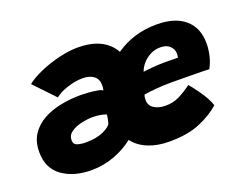

<svg xmlns="http://www.w3.org/2000/svg" viewBox="-94 -726 1124 901"><g transform="rotate(-20 468.0 -275.0)"><path d="M227 6.5Q137.5 6.5 80.2 -34.8Q23 -76 23 -157Q23 -209 46.5 -244.5Q70 -280 109.5 -301.8Q149 -323.5 198 -333Q247 -342.5 298.5 -342.5Q313 -342.5 335.8 -340.8Q358.5 -339 378.5 -335.5Q398.5 -332 405 -326Q408 -339 408 -351Q408 -382.5 387.2 -398Q366.5 -413.5 331 -413.5Q296.5 -413.5 256 -400.5Q215.5 -387.5 193 -368.5L96 -470.5Q124 -493 169.5 -512.8Q215 -532.5 265.8 -544.8Q316.5 -557 359.5 -557Q490.5 -557 540 -470Q628 -532 745.5 -532Q836 -532 885.8 -489.2Q935.5 -446.5 935.5 -368.5Q935.5 -338.5 928 -307Q920.5 -275.5 906 -250Q899 -250.5 873 -251Q847 -251.5 814.8 -251.8Q782.5 -252 755 -252.2Q727.5 -252.5 716.5 -252.5Q676 -252.5 638 -249Q600 -245.5 579.5 -242Q575.5 -232 575.5 -216.5Q575.5 -188 598.8 -173.5Q622 -159 656.5 -159Q693.5 -159 724.2 -174.2Q755 -189.5 788 -214Q790.5 -211.5 801.8 -197.5Q813 -183.5 827.2 -163.2Q841.5 -143 853.5 -121.5Q865.5 -100 870.5 -83Q830.5 -47 769 -20.8Q707.5 5.5 615.5 5.5Q556 5.5 510.2 -13Q464.5 -31.5 437 -67.5Q393 -33 338.5 -13.2Q284 6.5 227 6.5ZM612.5 -344Q628.5 -346.5 657 -349Q685.5 -351.5 722 -352Q743 -352 761.5 -351.5Q780 -351 786 -351Q787.5 -356 788 -361.5Q788.5 -367 788.5 -372.5Q787.5 -394 771.2 -409.5Q755 -425 724 -425Q695.5 -425 672.2 -412.2Q649 -399.5 633.5 -380.8Q618 -362 612.5 -344ZM245 -125Q299 -125 334.5 -141.8Q370 -158.5 374 -174Q380.5 -197.5 382 -214.5Q371 -219.5 352.5 -222.8Q334 -226 314.5 -226Q288.5 -226 258 -219.2Q227.5 -212.5 206 -197.5Q184.5 -182.5 184.5 -157.5Q184.5 -136.5 203 -130.8Q221.5 -125 245 -125Z"/></g></svg>

Font: Grandstander ExtraBold
Style: Italic
Weight: 800
Italic angle: -15°
Designer: Tyler Finck
Foundry: Etcetera Type Co
Version: Version 1.200; ttfautohint (v1.8.3)